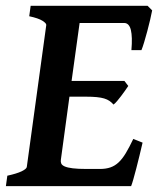

<svg xmlns="http://www.w3.org/2000/svg" viewBox="-24 -635 539 655"><path d="M462.4 -148.4Q457.5 -127.4 451.9 -104.2Q446.3 -81.1 440.9 -60.3Q435.5 -39.6 430.9 -23.4Q426.3 -7.3 423.3 0H-3.9L1 -35.6Q32.7 -42.5 49.6 -50.5Q66.4 -58.6 67.4 -65.4L133.8 -549.3Q134.8 -555.2 121.1 -564Q107.4 -572.8 75.7 -579.6L80.6 -615.2H479.5L495.1 -599.6Q492.7 -586.9 488.3 -567.9Q483.9 -548.8 478.5 -528.8Q473.1 -508.8 467.8 -491Q462.4 -473.1 458.5 -463.9H424.3Q428.2 -509.3 422.4 -533Q416.5 -556.6 399.4 -556.6H247.6L220.2 -358.9H400.4L413.6 -341.8Q409.2 -335 402.6 -325.7Q396 -316.4 389.2 -307.4Q382.3 -298.3 375.5 -290.3Q368.7 -282.2 363.3 -278.3Q356.9 -285.6 349.4 -290.8Q341.8 -295.9 331.3 -299.1Q320.8 -302.2 305.7 -303.7Q290.5 -305.2 269.5 -305.2H212.9L183.6 -89.8Q182.6 -82.5 185.1 -76.9Q187.5 -71.3 197 -67.1Q206.5 -63 224.4 -60.8Q242.2 -58.6 272 -58.6H316.9Q337.4 -58.6 352.8 -64Q368.2 -69.3 380.9 -81.3Q393.6 -93.3 405.3 -112.8Q417 -132.3 430.7 -161.1Z"/></svg>

Font: Gentium Basic
Style: Bold Italic
Weight: 700
Italic angle: -8°
Designer: J. Victor Gaultney and Annie Olsen
Foundry: SIL International
Version: Version 1.102; 2013; Maintenance release